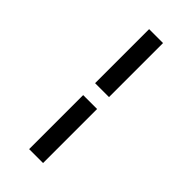

<svg xmlns="http://www.w3.org/2000/svg" viewBox="-297 -887 1093 1093"><g transform="rotate(45 250.0 -340.0)"><path d="M194 -388V-823H306V-388ZM194 143V-292H306V143Z"/></g></svg>

Font: Iosevka Custom
Style: Bold
Weight: 700
Monospace: yes
Designer: Belleve Invis
Foundry: Belleve Invis
Version: Version 30.3.3; ttfautohint (v1.8.3)